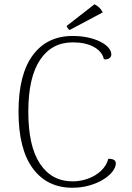

<svg xmlns="http://www.w3.org/2000/svg" viewBox="-20 -870 621 902"><path d="M524 -102Q524 -84 508 -63.5Q492 -43 464 -26Q436 -9 399 1.5Q362 12 320 12Q201 12 134 -79Q67 -170 67 -345Q67 -520 134 -610.5Q201 -701 321 -701Q362 -701 395 -693.5Q428 -686 452.5 -673.5Q477 -661 490 -645.5Q503 -630 503 -614Q503 -603 493 -596Q483 -589 468 -592Q460 -628 421 -649.5Q382 -671 322 -671Q223 -671 168 -588.5Q113 -506 113 -345Q113 -183 168 -100.5Q223 -18 321 -18Q358 -18 393 -30.5Q428 -43 454 -67Q480 -91 489 -124Q499 -124 506 -122.5Q513 -121 518.5 -116.5Q524 -112 524 -102ZM463 -812 307 -729Q303 -731 298.5 -737.5Q294 -744 293 -748L424 -850Q431 -846 439 -840.5Q447 -835 452.5 -827.5Q458 -820 463 -812Z"/></svg>

Font: Arima ExtraLight
Style: Regular
Weight: 250
Designer: Joana Correia and Natanael Gama
Foundry: NDISCOVER
Version: Version 1.101;gftools[0.9.23]